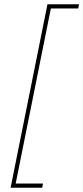

<svg xmlns="http://www.w3.org/2000/svg" viewBox="-20 -762 393 906"><path d="M179 124H30L204 -742H353L349 -722H220L54 104H183Z"/></svg>

Font: Argentum Sans Thin
Style: Italic
Weight: 100
Italic angle: -11°
Designer: Julieta Ulanovsky (font), Cristiano Sobral (main changes and remaster)
Foundry: Julieta Ulanovsky (font), Cristiano Sobral (main changes and remaster)
Version: Version 2.007;June 15, 2022;FontCreator 14.0.0.2814 64-bit; 